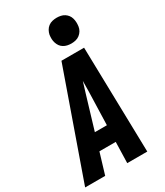

<svg xmlns="http://www.w3.org/2000/svg" viewBox="-259 -1068 995 1161"><g transform="rotate(-30 238.5 -487.5)"><path d="M-23 0 236 -735H394L411 0H271L275 -146H161L117 0ZM279 -260 286 -490Q286 -509 286.5 -527.5Q287 -546 287 -565Q281 -546 275.5 -527.5Q270 -509 264 -490L195 -260ZM341 -795Q327 -795 313 -798Q299 -801 287 -808.5Q275 -816 267.5 -826.5Q260 -837 255.5 -850.5Q251 -864 250.5 -878Q250 -892 252 -907Q255 -922 262.5 -935.5Q270 -949 282.5 -958.5Q295 -968 310.5 -971.5Q326 -975 341 -975Q355 -975 369 -972Q383 -969 394.5 -961.5Q406 -954 414 -943.5Q422 -933 426 -919.5Q430 -906 430.5 -892Q431 -878 429 -863Q427 -848 419 -834.5Q411 -821 398.5 -811.5Q386 -802 371 -798.5Q356 -795 341 -795Z"/></g></svg>

Font: Iosevka Heavy
Style: Italic
Weight: 900
Italic angle: -9°
Monospace: yes
Designer: Belleve Invis
Foundry: Belleve Invis
Version: Version 32.5.0; ttfautohint (v1.8.4)